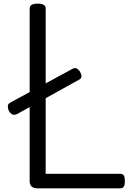

<svg xmlns="http://www.w3.org/2000/svg" viewBox="-20 -1035 734 1055"><path d="M187 0Q143 0 143 -40V-988Q143 -1002 154 -1008.5Q165 -1015 187 -1015Q209 -1015 220 -1008.5Q231 -1002 231 -988V-80H639Q654 -80 660 -71.5Q666 -63 666 -40Q666 -18 660 -9Q654 0 639 0ZM75 -409Q61 -402 50 -405.5Q39 -409 29 -425Q23 -437 23 -450.5Q23 -464 36 -471L375 -655Q389 -663 398 -660Q407 -657 417 -645Q439 -610 416 -598Z"/></svg>

Font: Playwrite NG Modern
Style: Regular
Weight: 400
Designer: Veronika Burian, José Scaglione
Foundry: TypeTogether
Version: Version 1.002